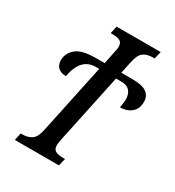

<svg xmlns="http://www.w3.org/2000/svg" viewBox="-173 -817 840 920"><g transform="rotate(30 247.5 -357.0)"><path d="M59 -41H69Q100 -41 120 -55.5Q140 -70 149 -114L230 -497H211Q129 -497 109 -387Q81 -387 65.5 -401.5Q50 -416 50 -442Q50 -479 81 -506.5Q112 -534 190 -534H239L253 -603Q258 -623 258 -635Q258 -657 244 -665Q230 -673 202 -673H192L201 -714H445L435 -673H425Q393 -673 373.5 -658.5Q354 -644 345 -600L331 -534H391Q448 -534 471.5 -516.5Q495 -499 495 -467Q495 -428 470 -407.5Q445 -387 408 -387Q414 -419 414 -432Q414 -463 399 -480Q384 -497 355 -497H323L241 -110Q237 -90 237 -79Q237 -57 251 -49Q265 -41 293 -41H304L294 0H50Z"/></g></svg>

Font: Noto Serif Cond
Style: Italic
Weight: 400
Width: 3
Italic angle: -12°
Designer: Monotype Design Team
Foundry: Monotype Imaging Inc.
Version: Version 1.001